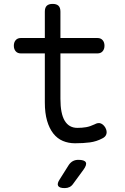

<svg xmlns="http://www.w3.org/2000/svg" viewBox="-20 -725 640 985"><path d="M480 -530Q497 -530 506.5 -519Q516 -508 516 -490.5Q516 -473 506.5 -462Q497 -451 480 -451H290V-218Q290 -142 312 -105.5Q334 -69 377 -69Q401 -69 421.5 -72.5Q442 -76 465 -87Q483 -97 496.5 -92Q510 -87 520 -71Q530 -53 526 -38Q522 -23 505 -15Q475 1 441.5 5.5Q408 10 365 10Q331 10 302.5 -2Q274 -14 253.5 -40Q233 -66 221.5 -105.5Q210 -145 210 -200V-451H87Q70 -451 60.5 -462Q51 -473 51 -490.5Q51 -508 60.5 -519Q70 -530 87 -530H210V-665Q210 -686 220 -695.5Q230 -705 250 -705Q270 -705 280 -695.5Q290 -686 290 -665V-530ZM287 194 333 121Q342 108 354 101.5Q366 95 382 95Q413 95 420 107.5Q427 120 408 146L356 217Q348 229 337 234.5Q326 240 312 240Q284 240 278 228Q272 216 287 194Z"/></svg>

Font: Maple Mono Light
Style: Regular
Weight: 300
Monospace: yes
Designer: subframe7536
Version: Version 7.000